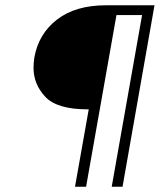

<svg xmlns="http://www.w3.org/2000/svg" viewBox="-20 -707 605 727"><path d="M444 0H403L518 -650H421L306 0H264L316 -293H312Q196 -293 151.5 -340.5Q107 -388 107 -450Q107 -469 110 -489Q126 -579 196 -633Q266 -687 381 -687H565Z"/></svg>

Font: Fz Poppins ExtLt
Style: Italic
Weight: 200
Italic angle: -10°
Designer: Ninad Kale (Devanagari), Jonny Pinhorn (Latin)
Foundry: Indian Type Foundry
Version: Vit hóa bi Vntype.Com & FontZin.Com